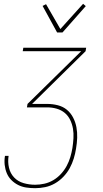

<svg xmlns="http://www.w3.org/2000/svg" viewBox="-20 -770 540 1005"><path d="M164 215Q140 215 117 211.5Q94 208 74.5 198Q55 188 39.5 172.5Q24 157 15.5 136.5Q7 116 4.5 93Q2 70 6 46H25Q20 78 27 108Q34 138 54 159Q74 180 103.5 188.5Q133 197 164 197Q188 197 212.5 191.5Q237 186 259 173Q281 160 299 140.5Q317 121 329 98.5Q341 76 348 52.5Q355 29 359 5Q363 -21 364.5 -46.5Q366 -72 362 -96Q358 -120 347.5 -142Q337 -164 319 -179Q301 -194 277 -201Q253 -208 227 -208H121L124 -226L405 -502H99L102 -520H431L428 -502L148 -226H228Q256 -226 283 -219Q310 -212 330 -195.5Q350 -179 362.5 -155Q375 -131 380 -104Q385 -77 384 -49Q383 -21 378 8Q374 34 366 60Q358 86 345 110Q332 134 312 155Q292 176 267.5 190Q243 204 216.5 209.5Q190 215 164 215ZM279 -600 203 -739 221 -748 296 -618 415 -750 429 -738 307 -600Z"/></svg>

Font: Iosevka SS18 Thin
Style: Italic
Weight: 100
Italic angle: -9°
Monospace: yes
Designer: Belleve Invis
Foundry: Belleve Invis
Version: Version 25.1.1; ttfautohint (v1.8.4)